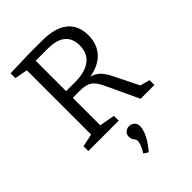

<svg xmlns="http://www.w3.org/2000/svg" viewBox="-276 -816 1210 1210"><g transform="rotate(-45 329.0 -211.5)"><path d="M49 0V-43L148 -64L135 -46V-650L152 -631L49 -650V-693L220 -698H337Q450 -698 508 -651Q566 -604 566 -515Q566 -433 514.5 -381Q463 -329 358 -318L357 -328Q396 -324 420.5 -310.5Q445 -297 462 -274.5Q479 -252 495 -219L579 -49L554 -66L638 -43V0H515L423 -197Q404 -240 386.5 -263.5Q369 -287 343.5 -297Q318 -307 271 -307L202 -306L217 -320V-46L204 -64L320 -43V0ZM217 -344 202 -366H297Q386 -366 434 -402.5Q482 -439 482 -510Q482 -572 443 -604.5Q404 -637 327 -637H202L217 -652ZM313 275 283 256Q302 225 308.5 205.5Q315 186 315 176Q315 165 309.5 157.5Q304 150 298.5 141Q293 132 293 117Q293 94 308.5 82Q324 70 342 70Q360 70 375.5 82.5Q391 95 391 122Q391 148 372.5 187Q354 226 313 275Z"/></g></svg>

Font: Bitter Thin
Style: Regular
Weight: 400
Version: Version 3.021